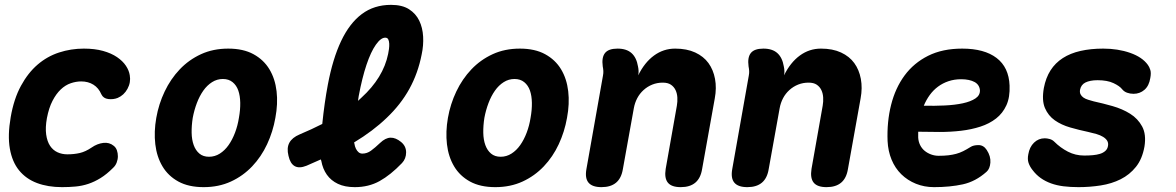

<svg xmlns="http://www.w3.org/2000/svg" viewBox="-20 -760 4840 790"><path d="M24 -278Q37 -353 66 -406.5Q95 -460 134.5 -494Q174 -528 223 -544Q272 -560 325 -560Q370 -560 404 -550.5Q438 -541 461.5 -525Q485 -509 498 -489.5Q511 -470 514 -450Q519 -421 504.5 -394.5Q490 -368 464 -357Q446 -350 425.5 -352.5Q405 -355 397 -372Q386 -398 364.5 -411.5Q343 -425 314 -425Q293 -425 271 -417.5Q249 -410 230 -392Q211 -374 196 -345Q181 -316 173 -274Q166 -235 170 -206.5Q174 -178 186 -160Q198 -142 216.5 -133.5Q235 -125 257 -125Q285 -125 308.5 -130.5Q332 -136 357 -153Q380 -169 405 -172Q430 -175 448 -160Q457 -153 461 -141.5Q465 -130 465 -117Q465 -104 460 -91Q455 -78 445 -69Q419 -43 394 -27.5Q369 -12 343.5 -3.5Q318 5 291 7.5Q264 10 235 10Q177 10 132 -7Q87 -24 58.5 -59Q30 -94 20.5 -148.5Q11 -203 24 -278Z M818 10Q756 10 714 -13Q672 -36 648.5 -75.5Q625 -115 619 -166.5Q613 -218 623 -275Q633 -332 657.5 -383.5Q682 -435 719.5 -474.5Q757 -514 807 -537Q857 -560 919 -560Q981 -560 1023 -537Q1065 -514 1088.5 -475Q1112 -436 1118 -384.5Q1124 -333 1113 -275Q1103 -218 1079 -166.5Q1055 -115 1017.5 -75.5Q980 -36 930 -13Q880 10 818 10ZM840 -115Q864 -115 884.5 -128Q905 -141 920.5 -163Q936 -185 947 -214Q958 -243 963 -275Q969 -308 968.5 -337Q968 -366 960.5 -387.5Q953 -409 937 -422Q921 -435 897 -435Q873 -435 852.5 -422Q832 -409 816.5 -387Q801 -365 790 -336Q779 -307 773 -275Q768 -243 768.5 -214Q769 -185 777 -163Q785 -141 800.5 -128Q816 -115 840 -115Z M1634 -89Q1587 -40 1542 -15Q1497 10 1440 10Q1399 10 1370.5 -3.5Q1342 -17 1325 -41Q1308 -65 1302 -98L1300 -104Q1272 -91 1241 -78Q1211 -66 1192.5 -76.5Q1174 -87 1167 -119Q1159 -151 1170.5 -172.5Q1182 -194 1213 -207Q1263 -228 1306 -250Q1315 -338 1329 -412Q1349 -518 1383.5 -591Q1418 -664 1468.5 -702Q1519 -740 1589 -740Q1635 -740 1663 -722Q1691 -704 1705 -675Q1719 -646 1721 -609.5Q1723 -573 1715 -536Q1700 -459 1664.5 -394.5Q1629 -330 1571 -275Q1515 -221 1437 -174Q1437 -172 1438 -170Q1440 -157 1444.5 -148Q1449 -139 1455.5 -133.5Q1462 -128 1471 -128Q1490 -128 1506.5 -140Q1523 -152 1544 -172Q1566 -193 1587 -193.5Q1608 -194 1630 -176Q1651 -159 1651 -133Q1651 -107 1634 -89ZM1453 -345Q1460 -352 1467 -358Q1512 -399 1539.5 -444Q1567 -489 1577 -538Q1579 -547 1580.5 -558.5Q1582 -570 1581.5 -580.5Q1581 -591 1577.5 -598Q1574 -605 1565 -605Q1547 -605 1526.5 -576Q1506 -547 1488 -493.5Q1470 -440 1456 -365Q1454 -355 1453 -345Z M2018 10Q1956 10 1914 -13Q1872 -36 1848.5 -75.5Q1825 -115 1819 -166.5Q1813 -218 1823 -275Q1833 -332 1857.5 -383.5Q1882 -435 1919.5 -474.5Q1957 -514 2007 -537Q2057 -560 2119 -560Q2181 -560 2223 -537Q2265 -514 2288.5 -475Q2312 -436 2318 -384.5Q2324 -333 2313 -275Q2303 -218 2279 -166.5Q2255 -115 2217.5 -75.5Q2180 -36 2130 -13Q2080 10 2018 10ZM2040 -115Q2064 -115 2084.5 -128Q2105 -141 2120.5 -163Q2136 -185 2147 -214Q2158 -243 2163 -275Q2169 -308 2168.5 -337Q2168 -366 2160.5 -387.5Q2153 -409 2137 -422Q2121 -435 2097 -435Q2073 -435 2052.5 -422Q2032 -409 2016.5 -387Q2001 -365 1990 -336Q1979 -307 1973 -275Q1968 -243 1968.5 -214Q1969 -185 1977 -163Q1985 -141 2000.5 -128Q2016 -115 2040 -115Z M2521 -560Q2558 -560 2578.5 -541.5Q2599 -523 2605 -487Q2607 -478 2607.5 -468.5Q2608 -459 2606 -450Q2632 -503 2671 -531.5Q2710 -560 2758 -560Q2806 -560 2840.5 -544Q2875 -528 2895 -500.5Q2915 -473 2922 -435.5Q2929 -398 2921 -355L2869 -65Q2863 -27 2841 -8.5Q2819 10 2781 10Q2743 10 2728 -8.5Q2713 -27 2719 -65L2765 -325Q2768 -342 2767 -359Q2766 -376 2759.5 -389.5Q2753 -403 2740.5 -411.5Q2728 -420 2707 -420Q2684 -420 2664 -412Q2644 -404 2628 -389.5Q2612 -375 2602 -356Q2592 -337 2588 -315L2543 -65Q2537 -27 2515 -8.5Q2493 10 2455 10Q2417 10 2401.5 -8.5Q2386 -27 2393 -65L2461 -449Q2463 -459 2462.5 -468Q2462 -477 2460 -487Q2455 -524 2469.5 -542Q2484 -560 2521 -560Z M3121 -560Q3158 -560 3178.5 -541.5Q3199 -523 3205 -487Q3207 -478 3207.5 -468.5Q3208 -459 3206 -450Q3232 -503 3271 -531.5Q3310 -560 3358 -560Q3406 -560 3440.5 -544Q3475 -528 3495 -500.5Q3515 -473 3522 -435.5Q3529 -398 3521 -355L3469 -65Q3463 -27 3441 -8.5Q3419 10 3381 10Q3343 10 3328 -8.5Q3313 -27 3319 -65L3365 -325Q3368 -342 3367 -359Q3366 -376 3359.5 -389.5Q3353 -403 3340.5 -411.5Q3328 -420 3307 -420Q3284 -420 3264 -412Q3244 -404 3228 -389.5Q3212 -375 3202 -356Q3192 -337 3188 -315L3143 -65Q3137 -27 3115 -8.5Q3093 10 3055 10Q3017 10 3001.5 -8.5Q2986 -27 2993 -65L3061 -449Q3063 -459 3062.5 -468Q3062 -477 3060 -487Q3055 -524 3069.5 -542Q3084 -560 3121 -560Z M4040 -143Q4057 -117 4055 -91Q4053 -65 4039 -53Q3994 -13 3941.5 -1.5Q3889 10 3823 10Q3783 10 3748.5 -4Q3714 -18 3688.5 -43Q3663 -68 3648.5 -103Q3634 -138 3632 -180Q3629 -259 3646.5 -328.5Q3664 -398 3702 -449.5Q3740 -501 3799 -530.5Q3858 -560 3939 -560Q4030 -560 4080.5 -521.5Q4131 -483 4134 -408Q4136 -360 4121 -327Q4106 -294 4078.5 -272.5Q4051 -251 4014 -239Q3977 -227 3934.5 -222Q3892 -217 3846.5 -217Q3801 -217 3758 -218V-194Q3759 -177 3766 -163Q3773 -149 3784.5 -139.5Q3796 -130 3811 -124.5Q3826 -119 3842 -119Q3865 -119 3882 -121Q3899 -123 3914 -127Q3929 -131 3943 -138Q3957 -145 3973 -155Q3985 -163 4006 -163Q4027 -163 4040 -143ZM3781 -325Q3825 -324 3867 -326Q3909 -328 3941.5 -335Q3974 -342 3993.5 -355Q4013 -368 4012 -389Q4011 -400 4005.5 -408.5Q4000 -417 3990 -422.5Q3980 -428 3966 -431Q3952 -434 3935 -434Q3907 -434 3883 -426Q3859 -418 3839.5 -403.5Q3820 -389 3805.5 -369Q3791 -349 3781 -325Z M4418 10Q4384 10 4356 6.5Q4328 3 4304.5 -5.5Q4281 -14 4262 -27.5Q4243 -41 4228 -61Q4217 -75 4212 -90Q4207 -105 4211 -125Q4216 -155 4234.5 -173Q4253 -191 4279 -191Q4288 -191 4299 -188Q4310 -185 4318 -177Q4343 -152 4374 -136Q4405 -120 4441 -120Q4460 -120 4476.5 -121.5Q4493 -123 4506 -127Q4519 -131 4528 -139Q4537 -147 4539 -160Q4541 -172 4535.5 -181Q4530 -190 4518.5 -197Q4507 -204 4491.5 -208.5Q4476 -213 4458 -217Q4420 -225 4383.5 -235.5Q4347 -246 4320 -265Q4293 -284 4279.5 -315.5Q4266 -347 4275 -398Q4283 -440 4302.5 -470.5Q4322 -501 4353 -521Q4384 -541 4426 -550.5Q4468 -560 4519 -560Q4580 -560 4630 -542.5Q4680 -525 4703 -493Q4709 -485 4713 -472.5Q4717 -460 4713 -439Q4708 -407 4689 -390.5Q4670 -374 4644 -374Q4630 -374 4617.5 -378.5Q4605 -383 4597 -393Q4587 -406 4561.5 -418Q4536 -430 4496 -430Q4480 -430 4467.5 -427.5Q4455 -425 4446 -420.5Q4437 -416 4431.5 -408.5Q4426 -401 4424 -391Q4422 -380 4426 -372Q4430 -364 4438 -358.5Q4446 -353 4457.5 -349.5Q4469 -346 4480 -343Q4517 -335 4557.5 -323.5Q4598 -312 4630 -292Q4662 -272 4679.5 -239.5Q4697 -207 4689 -157Q4680 -106 4654 -73.5Q4628 -41 4591 -22.5Q4554 -4 4509 3Q4464 10 4418 10Z"/></svg>

Font: Maple Mono NL ExtraBold
Style: Italic
Weight: 800
Italic angle: -10°
Monospace: yes
Designer: subframe7536
Version: Version 7.000